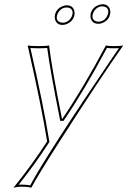

<svg xmlns="http://www.w3.org/2000/svg" viewBox="-20 -646 600 903"><path d="M406.2 -580.1Q412.6 -610.4 443.4 -622.1Q452.6 -626 461.9 -626Q490.2 -626 497.6 -599.6Q500 -589.4 498 -580.1Q491.7 -549.8 460.9 -537.6Q451.7 -533.7 442.4 -534.2Q414.1 -534.2 406.7 -560.1Q404.3 -570.3 406.2 -580.1ZM238.3 -575.2Q244.6 -605.5 275.4 -617.2Q284.7 -621.1 293.9 -621.1Q322.3 -621.1 329.6 -594.7Q332 -584.5 330.1 -575.2Q323.7 -544.9 293 -532.7Q283.7 -528.8 274.4 -528.8Q246.1 -528.8 238.8 -555.2Q236.3 -565.4 238.3 -575.2ZM109.9 -432.1Q124 -429.2 161.1 -429.2Q197.3 -429.2 210.9 -432.1Q222.7 -329.6 271.5 -87.4H273.4Q370.6 -230.5 478 -432.1Q488.3 -429.2 516.1 -429.2Q548.8 -429.2 559.6 -432.1Q449.2 -275.4 262.7 15.6Q157.7 179.2 127.4 236.8Q111.8 231.9 79.6 231.9Q61 232.4 43.5 236.8Q131.3 128.4 201.7 19Q176.3 -139.6 114.3 -413.6Q111.8 -424.3 109.9 -432.1ZM416 -578.1Q410.6 -553.7 431.6 -545.9Q437 -544.4 442.4 -543.9Q468.3 -543.9 483.4 -569.3Q486.8 -576.2 488.3 -582Q493.7 -606.4 472.7 -614.3Q467.3 -615.7 461.9 -616.2Q436 -616.2 420.9 -590.8Q417.5 -584 416 -578.1ZM248 -572.8Q242.7 -548.3 263.7 -541Q269 -539.6 274.4 -539.1Q300.3 -539.1 315.4 -564.5Q318.8 -571.3 320.3 -577.1Q325.7 -601.6 304.7 -609.4Q299.3 -610.8 293.9 -610.8Q268.1 -610.8 252.9 -585.4Q249.5 -578.6 248 -572.8ZM123 -419.9Q183.6 -156.2 210.9 13.2Q211.4 16.1 211.9 17.6L212.4 21.5L210.4 24.4Q145 126 67.9 222.7Q74.2 222.2 79.6 222.2Q101.1 222.2 122.1 225.6Q197.8 84 505.4 -370.1Q525.4 -399.9 539.1 -419.4Q530.3 -418.9 516.1 -418.9Q493.7 -418.9 482.9 -420.4Q377 -221.7 281.7 -82L278.8 -77.6H263.2L261.7 -85.4Q214.4 -322.8 202.1 -420.4Q187.5 -418.9 161.1 -418.9Q136.2 -418.9 123 -419.9Z"/></svg>

Font: Linux Biolinum Outline O
Style: Italic
Weight: 400
Italic angle: -12°
Designer: Philipp H. Poll
Foundry: Philipp H. Poll
Version: Version 0.6.2